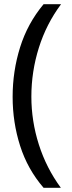

<svg xmlns="http://www.w3.org/2000/svg" viewBox="-20 -734 340 912"><path d="M40 -274Q40 -396 75.5 -509.5Q111 -623 187 -714H270Q200 -620 164.5 -507Q129 -394 129 -275Q129 -159 164.5 -47.5Q200 64 269 158H187Q111 70 75.5 -41.5Q40 -153 40 -274Z"/></svg>

Font: Noto Sans Sundanese
Style: Regular
Weight: 400
Designer: Monotype Design Team (Regular), Sérgio L. Martins (other weights)
Foundry: Monotype Imaging Inc.
Version: Version 2.003